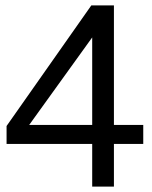

<svg xmlns="http://www.w3.org/2000/svg" viewBox="-20 -620 560 707"><path d="M316.2 -600H399.5V-160H507.5V-90H399.5V67H319.5V-90H4.2V-156ZM319.5 -160V-482.2L87.5 -160Z"/></svg>

Font: Epunda Slab Light
Style: Regular
Weight: 300
Designer: Simon Atzbach
Foundry: typofactur
Version: Version 1.102